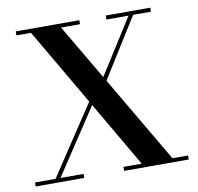

<svg xmlns="http://www.w3.org/2000/svg" viewBox="-82 -836 953 922"><g transform="rotate(-10 394.0 -375.0)"><path d="M18.5 -19.5H119L342.5 -357L124.5 -730.5H53.5V-750H363.5V-730.5H271L429.5 -461L600 -730.5H492.5V-750H709.5V-730.5H622.5L441.5 -441L689 -19.5H765V0H450V-19.5H539L353.5 -338L143 -19.5H255.5V0H18.5Z"/></g></svg>

Font: Bodoni* 11pt Medium
Style: Regular
Weight: 500
Version: Version 2.3